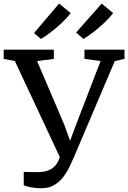

<svg xmlns="http://www.w3.org/2000/svg" viewBox="-33 -1014 700 1048"><path d="M194.5 13.5Q162.5 13.5 137.5 8.8Q112.5 4 96.5 -2.5V-76Q100 -75.5 116.5 -75.2Q133 -75 150.2 -74.8Q167.5 -74.5 173.5 -74.5Q220 -74.5 249.5 -93.2Q279 -112 293.5 -156.5L48 -681L-13 -692.5V-743H261V-692.5L169.5 -680.5L318 -333L349.5 -245.5L382.5 -334L516 -681L428 -692.5V-743H646.5V-692.5L593.5 -680.5L369.5 -154Q360 -131.5 346.2 -103Q332.5 -74.5 312.2 -48Q292 -21.5 263 -4Q234 13.5 194.5 13.5ZM289.5 -994.5 353 -942.5Q333.5 -917 304.5 -889.5Q275.5 -862 245 -838.8Q214.5 -815.5 191.5 -802H190.5L152.5 -833.5ZM522 -994.5 584.5 -942.5Q565 -917 536 -889.5Q507 -862 476.5 -838.5Q446 -815 422.5 -802H421.5L382.5 -836.5Z"/></svg>

Font: Merriweather
Style: Regular
Weight: 400
Designer: Eben Sorkin
Foundry: Eben Sorkin
Version: Version 2.100; ttfautohint (v1.7.19-72a1) -l 8 -r 50 -G 200 